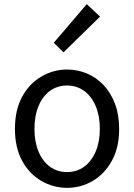

<svg xmlns="http://www.w3.org/2000/svg" viewBox="-20 -892 646 925"><path d="M303 13Q237 13 179 -20.5Q121 -54 86.5 -117.5Q52 -181 52 -271Q52 -362 86.5 -425.5Q121 -489 179 -523Q237 -557 303 -557Q353 -557 398.5 -538Q444 -519 479 -482Q514 -445 534 -392Q554 -339 554 -271Q554 -181 519 -117.5Q484 -54 427 -20.5Q370 13 303 13ZM303 -63Q350 -63 385.5 -89Q421 -115 441 -162Q461 -209 461 -271Q461 -334 441 -381Q421 -428 385.5 -454Q350 -480 303 -480Q256 -480 220.5 -454Q185 -428 165.5 -381Q146 -334 146 -271Q146 -209 165.5 -162Q185 -115 220.5 -89Q256 -63 303 -63ZM286 -640 239 -686 398 -872 462 -812Z"/></svg>

Font: Noto Sans KR
Style: Regular
Weight: 400
Designer: Ryoko NISHIZUKA  (kana, bopomofo & ideographs); Paul D. Hunt (Latin, Greek & Cyrillic); Sandoll Communications , Soo-you
Foundry: Adobe
Version: Version 2.004-H2;hotconv 1.0.118;makeotfexe 2.5.65603